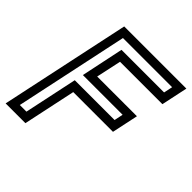

<svg xmlns="http://www.w3.org/2000/svg" viewBox="-206 -836 972 972"><g transform="rotate(45 280.0 -350.0)"><path d="M-17 0 132 -700H577L547 -558.5H243.5L214.5 -424H499L469 -282.5H184.5L124.5 0ZM39.5 -45H87L147.5 -330.5H432.5L442.5 -378H158L206 -606.5H511L521 -654H169Z"/></g></svg>

Font: Tourney Thin Medium
Style: Italic
Weight: 500
Italic angle: -12°
Version: Version 1.015